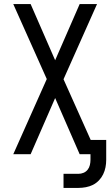

<svg xmlns="http://www.w3.org/2000/svg" viewBox="-20 -755 540 940"><path d="M291 165V96H364Q377 96 389 91Q401 86 409 76Q417 66 420 53Q423 40 423 28V0H370L250 -275L130 0H45L209 -368L45 -735H130L250 -460L370 -735H455L291 -367L424 -70H500V28Q500 46 496.5 64Q493 82 485 98.5Q477 115 464 128.5Q451 142 435 150Q419 158 400.5 161.5Q382 165 364 165Z"/></svg>

Font: Zed Sans
Style: Regular
Weight: 400
Designer: Belleve Invis
Foundry: Belleve Invis
Version: Version 1.0.0; ttfautohint (v1.8.4)